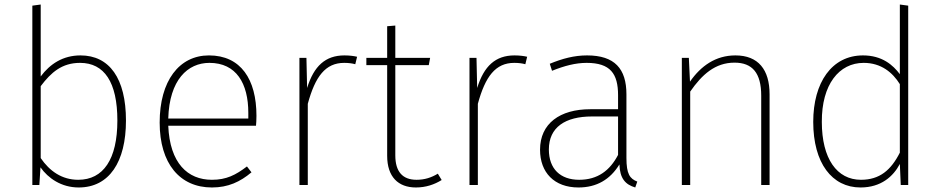

<svg xmlns="http://www.w3.org/2000/svg" viewBox="-20 -818 4158 849"><path d="M336 -573C258 -573 201 -535 160 -480V-798L123 -793V0H154L159 -78C193 -30 251 11 328 11C463 11 537 -102 537 -285C537 -471 464 -573 336 -573ZM326 -23C253 -23 199 -62 160 -119V-437C206 -498 254 -540 334 -540C441 -540 499 -455 499 -285C499 -114 437 -23 326 -23Z M1114 -306C1114 -467 1045 -573 904 -573C772 -573 686 -460 686 -276C686 -95 775 11 917 11C989 11 1042 -14 1092 -56L1072 -82C1022 -44 981 -23 917 -23C810 -23 731 -96 724 -262H1112C1113 -272 1114 -289 1114 -306ZM1078 -294H724C729 -465 810 -540 906 -540C1025 -540 1078 -449 1078 -319Z M1503 -573C1419 -573 1368 -526 1338 -429L1335 -562H1304V0H1341V-359C1374 -480 1419 -540 1502 -540C1520 -540 1537 -538 1551 -534L1559 -567C1546 -570 1528 -573 1503 -573Z M1916 -50C1888 -33 1858 -23 1822 -23C1760 -23 1728 -59 1728 -131V-530H1876L1882 -562H1728V-705L1692 -702V-562H1600V-530H1692V-129C1692 -36 1741 11 1819 11C1863 11 1901 -2 1933 -22Z M2255 -573C2171 -573 2120 -526 2090 -429L2087 -562H2056V0H2093V-359C2126 -480 2171 -540 2254 -540C2272 -540 2289 -538 2303 -534L2311 -567C2298 -570 2280 -573 2255 -573Z M2750 -120V-401C2750 -514 2698 -573 2576 -573C2519 -573 2467 -559 2411 -536L2421 -505C2476 -527 2525 -540 2574 -540C2679 -540 2713 -492 2713 -397V-335H2590C2456 -335 2368 -272 2368 -156C2368 -55 2431 11 2538 11C2618 11 2678 -24 2719 -91C2721 -29 2745 -2 2789 11L2798 -15C2765 -28 2750 -48 2750 -120ZM2541 -23C2458 -23 2407 -71 2407 -157C2407 -255 2479 -303 2598 -303H2713V-133C2677 -64 2623 -23 2541 -23Z M3232 -573C3144 -573 3079 -526 3031 -457L3026 -562H2995V0H3032V-413C3084 -488 3142 -541 3228 -541C3307 -541 3346 -495 3346 -395V0H3383V-401C3383 -510 3333 -573 3232 -573Z M3959 -798V-490C3929 -530 3881 -573 3796 -573C3658 -573 3576 -453 3576 -279C3576 -97 3659 11 3785 11C3876 11 3930 -38 3959 -93L3963 0H3996V-793ZM3787 -23C3681 -23 3614 -116 3614 -279C3613 -444 3690 -540 3799 -540C3877 -540 3927 -497 3959 -446V-143C3920 -66 3870 -23 3787 -23Z"/></svg>

Font: Glow Sans SC Normal ExtraLight
Style: Regular
Weight: 200
Designer: Ryoko NISHIZUKA (kana, bopomofo & ideographs); Paul D. Hunt (Latin, Greek & Cyrillic); Sandoll Communications, Soo-young
Version: Version 0.93